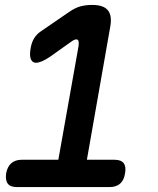

<svg xmlns="http://www.w3.org/2000/svg" viewBox="-20 -760 640 780"><path d="M49 0Q22 0 11.5 -14Q1 -28 5 -56Q10 -83 26 -97Q42 -111 69 -111H217L299 -572Q301 -586 299 -593Q297 -600 290 -600Q286 -600 280.5 -597.5Q275 -595 267 -589L184 -530Q165 -517 150.5 -511Q136 -505 126 -505Q111 -505 105 -520.5Q99 -536 105 -567Q109 -589 119 -605Q129 -621 145 -632L263 -713Q287 -729 308 -734.5Q329 -740 355 -740Q400 -740 418 -718.5Q436 -697 428 -652L333 -111H445Q472 -111 482.5 -97Q493 -83 488 -56Q484 -28 468 -14Q452 0 425 0Z"/></svg>

Font: Maple Mono SemiBold
Style: Italic
Weight: 600
Italic angle: -10°
Monospace: yes
Designer: subframe7536
Version: Version 7.000